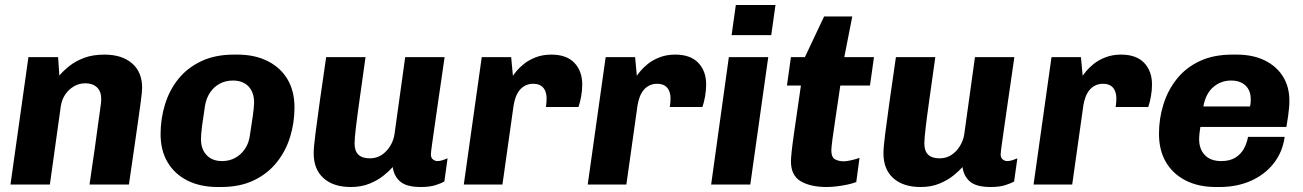

<svg xmlns="http://www.w3.org/2000/svg" viewBox="-20 -740 5225 770"><path d="M22 0 94 -511H213L218 -437Q234 -456 258.5 -475.5Q283 -495 317.5 -508Q352 -521 399 -521Q469 -521 509.5 -486Q550 -451 550 -388Q550 -380 548.5 -365Q547 -350 543.5 -324Q540 -298 534 -256Q528 -214 519 -151Q510 -88 497 0H339Q352 -86 360 -144.5Q368 -203 373 -239.5Q378 -276 381 -296.5Q384 -317 385 -327Q386 -337 386 -343Q386 -373 369 -389.5Q352 -406 322 -406Q298 -406 277 -394Q256 -382 242 -361.5Q228 -341 224 -315L180 0Z M854 10Q783 10 731.5 -16Q680 -42 652 -89.5Q624 -137 624 -202Q624 -263 641.5 -320.5Q659 -378 695 -423Q731 -468 787 -494.5Q843 -521 918 -521H932Q1002 -521 1053.5 -495Q1105 -469 1133 -422Q1161 -375 1161 -309Q1161 -248 1143.5 -191Q1126 -134 1089.5 -88.5Q1053 -43 997.5 -16.5Q942 10 866 10ZM871 -94Q900 -94 923.5 -107Q947 -120 962.5 -143Q978 -166 982 -196Q989 -241 994 -276Q999 -311 999 -329Q999 -370 976.5 -393.5Q954 -417 914 -417Q885 -417 861.5 -404.5Q838 -392 822.5 -369Q807 -346 802 -315Q795 -271 790.5 -236Q786 -201 786 -182Q786 -142 808.5 -118Q831 -94 871 -94Z M1387 10Q1317 10 1277.5 -25.5Q1238 -61 1238 -125Q1238 -149 1245 -203.5Q1252 -258 1263 -337Q1274 -416 1288 -511H1446Q1432 -411 1422 -340Q1412 -269 1407 -226Q1402 -183 1402 -165Q1402 -134 1417.5 -119.5Q1433 -105 1463 -105Q1490 -105 1510.5 -118.5Q1531 -132 1544.5 -154Q1558 -176 1562 -201L1605 -511H1763Q1756 -461 1749.5 -417Q1743 -373 1737.5 -335Q1732 -297 1727.5 -265.5Q1723 -234 1719.5 -209.5Q1716 -185 1713.5 -167Q1711 -149 1709.5 -137.5Q1708 -126 1708 -121Q1708 -107 1716.5 -100.5Q1725 -94 1734 -94Q1744 -94 1755 -97.5Q1766 -101 1775 -105L1762 -12Q1750 -5 1726.5 2.5Q1703 10 1668 10Q1611 10 1585.5 -11.5Q1560 -33 1555 -70Q1542 -55 1518.5 -36Q1495 -17 1462 -3.5Q1429 10 1387 10Z M1840 0 1912 -511H2030L2037 -436Q2040 -441 2051 -454.5Q2062 -468 2081 -483.5Q2100 -499 2128 -510Q2156 -521 2191 -521Q2252 -521 2283.5 -488Q2315 -455 2315 -401Q2315 -377 2310.5 -352.5Q2306 -328 2300 -311H2169Q2171 -321 2171.5 -330.5Q2172 -340 2172 -346Q2172 -362 2166.5 -375.5Q2161 -389 2149 -396.5Q2137 -404 2118 -404Q2101 -404 2087 -397Q2073 -390 2063.5 -378Q2054 -366 2048.5 -351Q2043 -336 2040 -319L1995 0Z M2337 0 2409 -511H2527L2534 -436Q2537 -441 2548 -454.5Q2559 -468 2578 -483.5Q2597 -499 2625 -510Q2653 -521 2688 -521Q2749 -521 2780.5 -488Q2812 -455 2812 -401Q2812 -377 2807.5 -352.5Q2803 -328 2797 -311H2666Q2668 -321 2668.5 -330.5Q2669 -340 2669 -346Q2669 -362 2663.5 -375.5Q2658 -389 2646 -396.5Q2634 -404 2615 -404Q2598 -404 2584 -397Q2570 -390 2560.5 -378Q2551 -366 2545.5 -351Q2540 -336 2537 -319L2492 0Z M2832 0 2903 -511H3061L2989 0ZM2914 -599 2931 -720H3090L3073 -599Z M3295 10Q3231 10 3191.5 -13Q3152 -36 3152 -93Q3152 -105 3155 -133.5Q3158 -162 3164 -203Q3170 -244 3177 -293.5Q3184 -343 3192 -397H3136L3152 -511H3208L3285 -674H3398L3366 -511H3485L3469 -397H3350Q3340 -327 3331.5 -272Q3323 -217 3318.5 -182Q3314 -147 3314 -138Q3314 -109 3329 -101Q3344 -93 3364 -93Q3375 -93 3394.5 -97.5Q3414 -102 3427 -107L3414 -10Q3399 -4 3377.5 0.5Q3356 5 3334 7.5Q3312 10 3295 10Z M3672 10Q3602 10 3562.5 -25.5Q3523 -61 3523 -125Q3523 -149 3530 -203.5Q3537 -258 3548 -337Q3559 -416 3573 -511H3731Q3717 -411 3707 -340Q3697 -269 3692 -226Q3687 -183 3687 -165Q3687 -134 3702.5 -119.5Q3718 -105 3748 -105Q3775 -105 3795.5 -118.5Q3816 -132 3829.5 -154Q3843 -176 3847 -201L3890 -511H4048Q4041 -461 4034.5 -417Q4028 -373 4022.5 -335Q4017 -297 4012.5 -265.5Q4008 -234 4004.5 -209.5Q4001 -185 3998.5 -167Q3996 -149 3994.5 -137.5Q3993 -126 3993 -121Q3993 -107 4001.5 -100.5Q4010 -94 4019 -94Q4029 -94 4040 -97.5Q4051 -101 4060 -105L4047 -12Q4035 -5 4011.5 2.5Q3988 10 3953 10Q3896 10 3870.5 -11.5Q3845 -33 3840 -70Q3827 -55 3803.5 -36Q3780 -17 3747 -3.5Q3714 10 3672 10Z M4125 0 4197 -511H4315L4322 -436Q4325 -441 4336 -454.5Q4347 -468 4366 -483.5Q4385 -499 4413 -510Q4441 -521 4476 -521Q4537 -521 4568.5 -488Q4600 -455 4600 -401Q4600 -377 4595.5 -352.5Q4591 -328 4585 -311H4454Q4456 -321 4456.5 -330.5Q4457 -340 4457 -346Q4457 -362 4451.5 -375.5Q4446 -389 4434 -396.5Q4422 -404 4403 -404Q4386 -404 4372 -397Q4358 -390 4348.5 -378Q4339 -366 4333.5 -351Q4328 -336 4325 -319L4280 0Z M4857 10Q4786 10 4734.5 -16.5Q4683 -43 4655.5 -90.5Q4628 -138 4628 -203Q4628 -265 4646 -322Q4664 -379 4700 -424Q4736 -469 4791.5 -495Q4847 -521 4922 -521H4940Q5004 -521 5051.5 -498Q5099 -475 5125 -433.5Q5151 -392 5151 -336Q5151 -321 5149.5 -305.5Q5148 -290 5145.5 -272Q5143 -254 5139 -231H4794Q4792 -219 4790.5 -205.5Q4789 -192 4789 -182Q4789 -142 4812 -118Q4835 -94 4878 -94Q4912 -94 4934.5 -108Q4957 -122 4969 -144.5Q4981 -167 4985 -191H5132Q5124 -131 5088.5 -85.5Q5053 -40 4997 -15Q4941 10 4870 10ZM4806 -313H4993Q4995 -321 4995.5 -327.5Q4996 -334 4996 -342Q4996 -377 4975 -397Q4954 -417 4917 -417Q4876 -417 4845.5 -390.5Q4815 -364 4806 -313Z"/></svg>

Font: Chivo Medium
Style: Bold Italic
Weight: 700
Italic angle: -8.05°
Version: Version 2.002